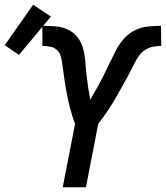

<svg xmlns="http://www.w3.org/2000/svg" viewBox="-102 -791 701 811"><path d="M163 0 215 -268Q209 -283 204.5 -298Q200 -313 195.5 -328.5Q191 -344 187.5 -360Q184 -376 181 -392Q178 -408 175 -424Q172 -440 170 -456.5Q168 -473 165.5 -489Q163 -505 161 -521.5Q159 -538 154.5 -553.5Q150 -569 139 -579.5Q128 -590 111.5 -593.5Q95 -597 77 -597V-682Q105 -682 133.5 -679.5Q162 -677 186 -665.5Q210 -654 226 -633Q242 -612 249 -586Q256 -560 258 -532.5Q260 -505 263 -478Q266 -451 270 -424Q274 -397 279 -370Q294 -395 308.5 -421Q323 -447 336 -473Q349 -499 361.5 -525.5Q374 -552 387.5 -578Q401 -604 421 -627Q441 -650 467.5 -663Q494 -676 522.5 -679Q551 -682 578 -682L579 -597Q561 -597 543.5 -593.5Q526 -590 510 -579.5Q494 -569 483.5 -553.5Q473 -538 465 -521.5Q457 -505 448.5 -489Q440 -473 431 -456.5Q422 -440 413 -424Q404 -408 395 -392Q386 -376 376.5 -360Q367 -344 356.5 -328.5Q346 -313 335.5 -298Q325 -283 313 -268L261 0ZM-22 -559 -82 -600 38 -771 113 -721Z"/></svg>

Font: Lode Dark
Style: Bold Italic
Weight: 700
Italic angle: -11°
Monospace: yes
Designer: Belleve Invis
Foundry: Belleve Invis
Version: Version 29.2.0; ttfautohint (v1.8.3)